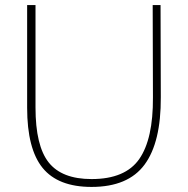

<svg xmlns="http://www.w3.org/2000/svg" viewBox="-20 -730 741 757"><path d="M582 -710H613L614 -347Q615 -169 550 -81Q485 7 341 7Q209 7 148 -68Q87 -143 87 -305V-710H120V-306Q120 -155 172 -89.5Q224 -24 341 -24Q474 -24 529 -103Q584 -182 583 -346Z"/></svg>

Font: Livvic Thin
Style: Regular
Weight: 250
Designer: Jacques Le Bailly, Baron von Fonthausen
Version: Version 1.001; ttfautohint (v1.8.2)